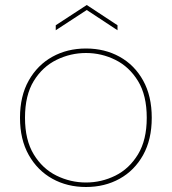

<svg xmlns="http://www.w3.org/2000/svg" viewBox="-20 -741 687 768"><path d="M324 7Q249 7 189.5 -26Q130 -59 95 -121Q60 -183 60 -270Q60 -357 95 -419Q130 -481 189.5 -514Q249 -547 324 -547Q399 -547 458.5 -514Q518 -481 552.5 -419Q587 -357 587 -270Q587 -183 552.5 -121Q518 -59 458.5 -26Q399 7 324 7ZM324 -11Q386 -11 441.5 -38.5Q497 -66 532 -123.5Q567 -181 567 -270Q567 -360 532 -417Q497 -474 441.5 -501.5Q386 -529 324 -529Q262 -529 206 -501.5Q150 -474 115 -417Q80 -360 80 -270Q80 -181 115 -123.5Q150 -66 206 -38.5Q262 -11 324 -11ZM450 -640V-620L327 -701L203 -620V-640L327 -721Z"/></svg>

Font: Poppins Variable
Style: Regular
Weight: 100
Designer: Jonny Pinhorn
Foundry: Indian Type Foundry
Version: Version 6.000